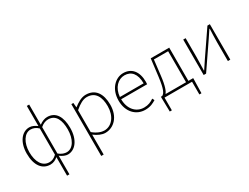

<svg xmlns="http://www.w3.org/2000/svg" viewBox="-83 -1512 3205 2472"><g transform="rotate(-30 1519.5 -275.5)"><path d="M402 -459C444 -496 484 -507 518 -507C630 -507 673 -405 673 -271C673 -124 609 -20 516 -20C487 -20 444 -30 402 -67ZM367 -69C328 -32 296 -20 258 -20C155 -20 97 -118 97 -262C97 -398 163 -507 254 -507C293 -507 329 -495 367 -459ZM367 243H402V-33C441 -4 481 13 515 13C622 13 710 -92 710 -271C710 -434 649 -540 521 -540C481 -540 438 -522 402 -494V-794H367V-495C331 -520 296 -540 255 -540C145 -540 59 -432 59 -262C59 -84 136 13 255 13C301 13 337 -7 367 -33Z M911 -416C978 -474 1037 -507 1091 -507C1220 -507 1268 -405 1268 -271C1268 -124 1187 -20 1075 -20C1033 -20 973 -39 911 -91ZM875 243H911V-53C967 -11 1022 13 1072 13C1198 13 1306 -92 1306 -271C1306 -434 1237 -540 1094 -540C1028 -540 965 -500 913 -459H911L905 -527H875Z M1665 13C1743 13 1788 -13 1828 -37L1812 -68C1772 -39 1727 -20 1667 -20C1543 -20 1462 -122 1462 -261H1848C1850 -274 1850 -286 1850 -297C1850 -453 1773 -540 1651 -540C1534 -540 1424 -434 1424 -262C1424 -90 1532 13 1665 13ZM1462 -294C1473 -427 1557 -507 1651 -507C1750 -507 1815 -437 1815 -294Z M2083 -494H2295V-33H1991C2013 -61 2040 -121 2057 -272ZM2330 -33V-527H2055L2024 -274C2001 -88 1973 -50 1940 -33H1921V-13L1925 189H1956V0H2365V189H2396L2401 -13V-33Z M2538 0H2574L2822 -363L2899 -478H2904C2901 -407 2898 -336 2898 -277V0H2934V-527H2898L2650 -164C2628 -131 2596 -82 2574 -49H2569C2571 -120 2574 -191 2574 -249V-527H2538Z"/></g></svg>

Font: Noto Sans CJK JP Thin
Style: Regular
Weight: 250
Designer: Ryoko NISHIZUKA (kana & ideographs); Paul D. Hunt (Latin, Greek & Cyrillic); Wenlong ZHANG (bopomofo); Sandoll Communica
Foundry: Adobe Systems Incorporated
Version: Version 1.004;PS 1.004;hotconv 1.0.82;makeotf.lib2.5.63406